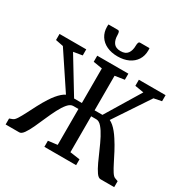

<svg xmlns="http://www.w3.org/2000/svg" viewBox="-210 -1164 1331 1354"><g transform="rotate(30 456.0 -487.0)"><path d="M14 0V-48.5L40.5 -58.5Q53 -63.5 68 -87.2Q83 -111 101 -146.2Q119 -181.5 139.5 -221Q160 -260.5 184 -297.5Q199.5 -322 215.5 -341.2Q231.5 -360.5 247.2 -374.2Q263 -388 277.5 -394.5L87 -681L24 -693.5V-743H241.5V-693.5L169.5 -681.5L340.5 -400H404V-681.5L331 -693.5V-743H584.5V-693.5L507.5 -681.5V-400H571.5L742 -681.5L670 -693.5V-743H887.5V-693.5L824.5 -681L634 -394.5Q649 -387.5 664.8 -374Q680.5 -360.5 696.2 -341.2Q712 -322 727.5 -297.5Q752 -260 772.8 -220.2Q793.5 -180.5 811 -145.5Q828.5 -110.5 843.5 -87Q858.5 -63.5 871 -58.5L898 -48.5V0H786.5Q769 0 751.2 -25.5Q733.5 -51 714.8 -91Q696 -131 676.8 -176Q657.5 -221 636.8 -260.8Q616 -300.5 594.2 -326Q572.5 -351.5 549 -351.5H507.5V-59L588 -47.5V0H329.5V-49.5L404 -59V-351.5H362.5Q339 -351.5 317.2 -326Q295.5 -300.5 275 -260.8Q254.5 -221 235 -176Q215.5 -131 197 -91Q178.5 -51 160.5 -25.5Q142.5 0 125 0ZM365 -973.5Q376 -973.5 379 -963.2Q382 -953 382 -940Q382 -901.5 399.2 -877.2Q416.5 -853 456.5 -853Q496.5 -853 513.8 -877.2Q531 -901.5 531 -940Q531 -953 534.2 -963.2Q537.5 -973.5 547.5 -973.5H623.5Q624 -969 624.2 -964.2Q624.5 -959.5 624.5 -955Q624.5 -911 603.5 -878.2Q582.5 -845.5 544.8 -827.8Q507 -810 456.5 -810Q406 -810 368.2 -827.8Q330.5 -845.5 309.5 -878.2Q288.5 -911 288.5 -955Q288.5 -959.5 288.8 -964.2Q289 -969 289.5 -973.5Z"/></g></svg>

Font: Merriweather 24pt SemiCondensed
Style: Regular
Weight: 400
Width: 4
Designer: Eben Sorkin
Foundry: Eben Sorkin
Version: Version 2.100